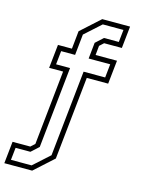

<svg xmlns="http://www.w3.org/2000/svg" viewBox="-146 -830 828 1109"><g transform="rotate(15 268.0 -275.0)"><path d="M-7.5 200 6.5 68.5H112.5L137 46L183.5 -399H100L115 -540H198.5L209.5 -647L323.5 -750H490L476 -618.5H370L345.5 -596L340 -540H468L453 -399H325L273 97L159 200ZM24.5 171.5H148L244 85L298 -429H427L435.5 -510H306.5L316.5 -606.5L361.5 -647.5H450L458 -721.5H334.5L238.5 -635L225.5 -510H142L133.5 -429H217L166 56.5L121 97.5H32.5Z"/></g></svg>

Font: Tourney Light
Style: Regular
Weight: 300
Version: Version 1.015